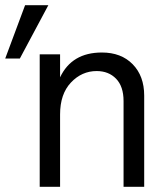

<svg xmlns="http://www.w3.org/2000/svg" viewBox="-42 -715 638 735"><path d="M54 -695H143L34 -491H-22ZM188 -507V-419Q233 -514 348 -514Q422 -514 466 -469Q510 -424 510 -349V0H431V-328Q431 -384 402.5 -413.5Q374 -443 328 -443Q271 -443 229.5 -399Q188 -355 188 -277V0H110V-507Z"/></svg>

Font: Hind Regular
Style: Regular
Weight: 400
Designer: Manushi Parikh, Satya Rajpurohit
Foundry: Indian Type Foundry
Version: Version 1.201;PS 1.0;hotconv 1.0.78;makeotf.lib2.5.61930; tt